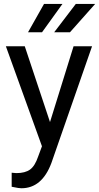

<svg xmlns="http://www.w3.org/2000/svg" viewBox="-20 -770 517 1003"><path d="M241.2 -132.3 364.3 -528.3H460.9L248.5 81.5Q199.2 213.4 91.8 213.4L74.7 211.9L41 205.6V132.3L65.4 134.3Q111.3 134.3 137 115.7Q162.6 97.2 179.2 47.9L199.2 -5.9L10.7 -528.3H109.4ZM376 -749.5H477.1L345.7 -601.6H263.2ZM210 -749.5H306.2L199.7 -601.6H126.5Z"/></svg>

Font: RobotoInd
Style: Regular
Weight: 400
Designer: Google
Version: Version 2.001101; 2014